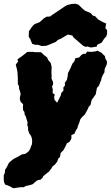

<svg xmlns="http://www.w3.org/2000/svg" viewBox="-51 -780 590 1022"><path d="M19 222 2 212 -12 206 -23 203 -29 191 -31 177V152L-25 140L-24 124L-15 110L-3 86L11 74L21 66L37 58L52 50L65 42L84 39L102 25L110 12L114 -1L119 -12L120 -24V-34L118 -46L114 -57L104 -71L98 -90L99 -100L94 -116L96 -128L91 -144L87 -158L80 -171L79 -184L72 -193L71 -210L72 -225L60 -237L55 -249V-261L59 -280L55 -295L51 -306L50 -322L44 -332V-348V-362L43 -379L42 -395L40 -408L33 -436L45 -452L42 -464L53 -472L67 -482L80 -492L93 -503L103 -504H112H124L138 -502H167L172 -498L184 -486L189 -483L200 -474L205 -461L219 -445L222 -431L224 -422L223 -404V-388L224 -373L223 -362L231 -344L232 -332L226 -320L230 -304L229 -285L241 -276L237 -264L239 -249L253 -233L264 -255L273 -273L275 -285L287 -298L286 -314L295 -325L294 -339L305 -355L309 -373L311 -391L325 -419L330 -431L336 -444L344 -452L350 -470L370 -474L382 -487L391 -493L406 -494L412 -505L435 -504L455 -506L470 -510L474 -507L490 -499L494 -494L507 -482L510 -468L518 -454V-439L506 -412L505 -395L495 -378L489 -363L488 -355L480 -336L477 -326L465 -312L461 -292L459 -279L448 -263L438 -250L435 -241L431 -221L422 -213L416 -199L408 -184L400 -170L386 -157L376 -144L372 -130L366 -115L360 -96L353 -86L345 -68L329 -61V-43L320 -26L305 -17L297 0L287 19L272 34L268 56L260 63L253 81L243 94L228 107L223 116L210 133L201 140L180 157L175 167L165 176L147 180L135 190L122 201L106 206L86 210L75 217L64 216L48 218ZM121 -546 112 -566 111 -571 102 -584 103 -614 122 -641 132 -651 160 -662 181 -681 196 -691 215 -692 233 -705 259 -722 294 -746 307 -753 331 -759 351 -760 367 -755 386 -736 403 -722 431 -711 443 -697 455 -694 471 -677 495 -663 514 -655 510 -629 519 -620V-599L514 -585L504 -575L490 -553L467 -542L464 -532L433 -527L413 -533L407 -530L392 -536L362 -562L341 -580L334 -591L310 -596L271 -573L258 -568L246 -557L208 -541L193 -536L171 -535L149 -542L139 -541Z"/></svg>

Font: Winky Rough ExtraBold
Style: Italic
Weight: 800
Italic angle: -8.97852°
Designer: Simon Atzbach
Foundry: typofactur
Version: Version 1.206; ttfautohint (v1.8.4.7-5d5b)